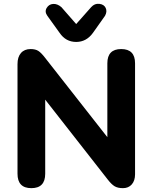

<svg xmlns="http://www.w3.org/2000/svg" viewBox="-20 -969 793 998"><path d="M376 -751Q322 -751 290 -798L226 -887Q211 -908 222.5 -927.5Q234 -947 256 -948.5Q278 -950 299 -932L376 -844L454 -932Q472 -952 496.5 -949Q521 -946 529.5 -927.5Q538 -909 526 -887L463 -798Q429 -751 376 -751ZM71 -66V-636Q71 -673 89 -693.5Q107 -714 139 -714Q164 -714 179 -704.5Q194 -695 214 -669L538 -256V-640Q538 -714 610 -714Q682 -714 682 -640V-63Q682 -30 665 -10.5Q648 9 619 9Q592 9 575.5 -1Q559 -11 539 -37L215 -451V-66Q215 9 143 9Q71 9 71 -66Z"/></svg>

Font: Nunito ExtraBold
Style: Regular
Weight: 800
Designer: Vernon Adams
Foundry: Vernon Adams
Version: Version 3.602